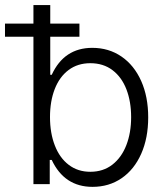

<svg xmlns="http://www.w3.org/2000/svg" viewBox="-48 -727 650 758"><path d="M84 -582H-28.3V-633.8H84V-707H150.4V-633.8H265.6V-582H150.4V-431.6H156.2Q205.1 -538.1 316.4 -538.1Q381.3 -538.1 431.4 -503.9Q481.4 -469.7 509.3 -407.5Q537.1 -345.2 537.1 -263.7Q537.1 -182.1 509.5 -119.9Q481.9 -57.6 432.1 -23.4Q382.3 10.7 317.4 10.7Q206.1 10.7 156.2 -95.7H148.4V0H84ZM308.6 -48.8Q359.4 -48.8 395.8 -77.1Q432.1 -105.5 450.9 -154.3Q469.7 -203.1 469.7 -264.6Q469.7 -325.7 451.2 -374Q432.6 -422.4 396.2 -450Q359.9 -477.5 308.6 -477.5Q258.8 -477.5 222.9 -450.7Q187 -423.8 168.2 -375.7Q149.4 -327.6 149.4 -264.6Q149.4 -201.7 168.5 -152.6Q187.5 -103.5 223.4 -76.2Q259.3 -48.8 308.6 -48.8Z"/></svg>

Font: Pretendard GOV Light
Style: Regular
Weight: 300
Designer: Base glyphs from Inter by Rasmus Andersson; Hangeul glyphs from Noto Sans CJK(Source Han Sans) by Jang Soo-young and Kan
Foundry: Kil Hyung-jin
Version: Version 1.309